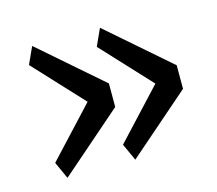

<svg xmlns="http://www.w3.org/2000/svg" viewBox="-70 -598 678 599"><g transform="rotate(-15 268.5 -298.0)"><path d="M280 -260 79 -85 54 -140 201 -298 54 -456 79 -511 280 -336ZM499 -260 298 -85 273 -140 420 -298 273 -456 298 -511 499 -336Z"/></g></svg>

Font: IBM Plex Sans JP
Style: Regular
Weight: 400
Designer: Mike Abbink; Paul van der Laan; Pieter van Rosmalen; Wujin Sim; Yejin Wi; Jinhee Kim; Boomi Park; Yona Kim; Kichan Ma
Foundry: Sandoll Inc.
Version: Version 1.000